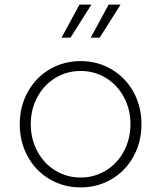

<svg xmlns="http://www.w3.org/2000/svg" viewBox="-20 -804 702 836"><path d="M66 -263Q66 -340 100.5 -403Q135 -466 196 -502Q257 -538 331 -538Q405 -538 466 -502Q527 -466 561.5 -403Q596 -340 596 -263Q596 -186 561.5 -123Q527 -60 466 -24Q405 12 331 12Q257 12 196 -24Q135 -60 100.5 -123Q66 -186 66 -263ZM331 -31Q391 -31 441 -61.5Q491 -92 519.5 -145.5Q548 -199 548 -263Q548 -328 519.5 -381Q491 -434 441.5 -464.5Q392 -495 331 -495Q270 -495 220.5 -464.5Q171 -434 142.5 -381Q114 -328 114 -263Q114 -199 142.5 -145.5Q171 -92 221 -61.5Q271 -31 331 -31ZM326 -784H378L287 -640H248ZM453 -784H505L414 -640H375Z"/></svg>

Font: Eudoxus Sans ExtraLight
Style: Regular
Weight: 200
Designer: Stijn de Vries
Foundry: tokotype
Version: Version 2.005